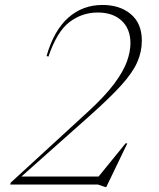

<svg xmlns="http://www.w3.org/2000/svg" viewBox="-20 -745 640 775"><path d="M175.5 -516.5 168 -519Q197.5 -622 255.5 -673.5Q313.5 -725 393.5 -725Q464 -725 508.2 -687.8Q552.5 -650.5 552.5 -581Q552.5 -536 534 -494Q515.5 -452 469.8 -401.2Q424 -350.5 342 -277.5L66.5 -32.5H378L487 -166.5H494L409 10H405L375.5 0H21L23.5 -8L333 -292Q404 -357 441.2 -407.2Q478.5 -457.5 492.5 -497.2Q506.5 -537 506.5 -570.5Q506.5 -628.5 471 -661.5Q435.5 -694.5 374.5 -694.5Q311.5 -694.5 260.8 -656.2Q210 -618 175.5 -516.5Z"/></svg>

Font: Newsreader Display ExtraLight
Style: Italic
Weight: 275
Italic angle: -17°
Designer: Hugues Gentile
Foundry: Production Type
Version: Version 1.002